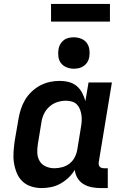

<svg xmlns="http://www.w3.org/2000/svg" viewBox="-20 -950 640 978"><path d="M192 8Q164 8 138 -0.5Q112 -9 93.5 -27Q75 -45 65 -70Q55 -95 51 -121.5Q47 -148 49 -176.5Q51 -205 55 -233L74 -343Q78 -368 86 -393Q94 -418 107.5 -441Q121 -464 141 -483Q161 -502 184.5 -514.5Q208 -527 233.5 -532.5Q259 -538 284 -538Q308 -538 331 -532Q354 -526 371 -511.5Q388 -497 398.5 -477Q409 -457 415 -435L431 -530H550L483 -124Q482 -118 483 -112Q484 -106 487.5 -101.5Q491 -97 497 -95Q503 -93 510 -93H529V8H493Q469 8 446.5 3.5Q424 -1 405 -12.5Q386 -24 374.5 -43.5Q363 -63 361 -85Q348 -63 329 -45Q310 -27 287.5 -14.5Q265 -2 240.5 3Q216 8 192 8ZM257 -93Q277 -93 297.5 -98.5Q318 -104 335 -117.5Q352 -131 361.5 -150.5Q371 -170 374 -190L392 -300Q395 -316 396 -332Q397 -348 395 -363Q393 -378 387.5 -392.5Q382 -407 372 -417.5Q362 -428 347 -432.5Q332 -437 316 -437Q294 -437 272 -430Q250 -423 232 -407Q214 -391 204 -370Q194 -349 191 -327L173 -217Q169 -194 170 -171Q171 -148 182 -129.5Q193 -111 213.5 -102Q234 -93 257 -93ZM356 -600Q337 -600 319.5 -607Q302 -614 291 -628Q280 -642 277.5 -661Q275 -680 278 -699Q280 -713 287 -725Q294 -737 305 -745.5Q316 -754 329.5 -757Q343 -760 356 -760Q375 -760 393 -753Q411 -746 421.5 -732Q432 -718 435 -699Q438 -680 435 -661Q433 -647 426 -635Q419 -623 407.5 -614.5Q396 -606 382.5 -603Q369 -600 356 -600ZM240 -840V-930H540V-840Z"/></svg>

Font: Iosevka Curly Extended
Style: Bold Italic
Weight: 700
Width: 7
Italic angle: -9°
Monospace: yes
Designer: Belleve Invis
Foundry: Belleve Invis
Version: Version 11.1.0; ttfautohint (v1.8.3)